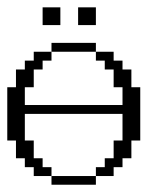

<svg xmlns="http://www.w3.org/2000/svg" viewBox="-20 -508 430 528"><path d="M121.6 0V-23.9H243.7V0ZM72.8 -23.9V-48.3H48.3V-72.8H23.9V-121.6H0V-268.1H23.9V-316.9H48.3V-341.3H72.8V-365.7H121.6V-341.3H97.2V-316.9H72.8V-268.1H48.3V-219.2H316.9V-268.1H292.5V-316.9H268.1V-341.3H243.7V-365.7H292.5V-341.3H316.9V-316.9H341.3V-268.1H365.7V-121.6H341.3V-72.8H316.9V-48.3H292.5V-23.9H243.7V-48.3H268.1V-72.8H292.5V-121.6H316.9V-194.8H48.3V-121.6H72.8V-72.8H97.2V-48.3H121.6V-23.9ZM121.6 -365.7V-390.1H243.7V-365.7ZM97.2 -439V-487.8H146V-439ZM194.8 -439V-487.8H243.7V-439Z"/></svg>

Font: FS Mondwest Regular
Style: Regular
Weight: 400
Designer: NZWStudios2024
Foundry: https://fontstruct.com
Version: Version 1.0